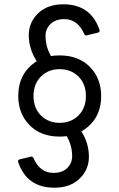

<svg xmlns="http://www.w3.org/2000/svg" viewBox="-20 -768 556 894"><path d="M233 106Q106 106 65 -12L64 -17Q64 -24 72 -26L126 -39Q132 -39 136 -32Q166 37 229 37Q270 37 293 14.5Q316 -8 316 -41Q316 -89 291 -134Q275 -132 258 -132Q170 -132 117.5 -185.5Q65 -239 65 -321Q65 -428 151 -483Q114 -540 114 -604Q114 -664 157.5 -706Q201 -748 275 -748Q402 -748 443 -630L444 -625Q444 -618 436 -616L382 -603Q375 -603 372 -610Q342 -679 279 -679Q239 -679 215.5 -656.5Q192 -634 192 -601Q192 -552 217 -507Q237 -510 258 -510Q346 -510 398.5 -456.5Q451 -403 451 -321Q451 -210 359 -156Q394 -101 394 -38Q394 22 350.5 64Q307 106 233 106ZM258 -196Q311 -196 345.5 -230.5Q380 -265 380 -321Q380 -377 345.5 -411.5Q311 -446 258 -446Q205 -446 170.5 -411.5Q136 -377 136 -321Q136 -265 170.5 -230.5Q205 -196 258 -196Z"/></svg>

Font: YamahaIndonesia935. App
Style: Regular
Weight: 400
Designer: Dalton Maag Ltd
Foundry: Dalton Maag Ltd
Version: Version 1.002; January 01, 2024; Regular/Italic